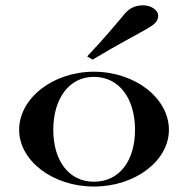

<svg xmlns="http://www.w3.org/2000/svg" viewBox="-20 -678 689 707"><path d="M325.7 -8.9C233.7 -8.9 176.2 -86.1 176.2 -200C176.2 -313.9 233.7 -395 325.7 -395C419.8 -395 477.2 -313.9 477.2 -200C477.2 -86.1 419.8 -8.9 325.7 -8.9ZM325.7 8.9C478.2 8.9 602 -86.1 602 -200C602 -315.8 478.2 -413.9 325.7 -413.9C174.3 -413.9 50.5 -315.8 50.5 -200C50.5 -86.1 174.3 8.9 325.7 8.9ZM320.8 -458.4C425.7 -520.8 475.2 -545.5 514.9 -568.3C547.5 -587.1 562.4 -597 562.4 -621.8C562.4 -638.6 538.6 -658.4 507.9 -658.4C475.2 -658.4 453.5 -647.5 429.7 -615.8C400 -581.2 368.3 -541.6 301 -470.3Z"/></svg>

Font: Biblismive
Style: Regular
Weight: 400
Designer: Susan Drake
Foundry: Susan Drake
Version: Version 1.0; ttfautohint (v1.8.4.7-5d5b)